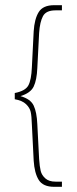

<svg xmlns="http://www.w3.org/2000/svg" viewBox="-20 -721 296 741"><path d="M219 -681H194Q158 -681 146 -659Q134 -637 131 -594L124 -458Q122 -412 110 -387Q98 -362 59 -350Q98 -339 110 -313.5Q122 -288 124 -242L131 -107Q133 -78 137 -61.5Q141 -45 155 -32.5Q169 -20 194 -20H219V0H189Q146 0 129.5 -26.5Q113 -53 110 -101L103 -240Q102 -273 98.5 -289Q95 -305 80.5 -319Q66 -333 37 -338V-362Q78 -370 89.5 -391.5Q101 -413 103 -461L110 -600Q113 -648 129.5 -674.5Q146 -701 189 -701H219Z"/></svg>

Font: TypoPRO Bebas Neue
Style: Regular
Weight: 300
Designer: Ryoichi Tsunekawa
Foundry: Ryoichi Tsunekawa
Version: Version 001.003